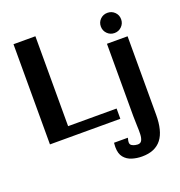

<svg xmlns="http://www.w3.org/2000/svg" viewBox="-171 -860 1207 1291"><g transform="rotate(-20 432.0 -214.5)"><path d="M69.7 0V-716.9H226.4V-10.4L96.8 -73.5H573.3V0ZM625.1 288.4Q587.3 288.4 553.3 277.8Q519.4 267.3 498 241.1Q476.6 214.9 476.6 168.3Q476.6 166.6 477.1 155.8Q477.6 145.1 478.3 136.9H577.3Q573.4 150.7 572.6 157.7Q571.7 164.7 571.7 168.7Q571.7 183.7 583.3 191Q594.9 198.2 608.1 200.4Q621.2 202.5 625.1 202.5Q645.7 202.5 654.1 186.3Q662.6 170.1 663.6 142.7Q664.7 115.3 662.9 81.8Q661.2 48.3 661.2 13.6V-504.7H808.8V56.7Q808.8 114.1 797.9 157.4Q787.1 200.8 764.5 229.9Q741.9 258.9 707.3 273.7Q672.6 288.4 625.1 288.4ZM734.6 -555Q704.3 -555 683.2 -576.2Q662.2 -597.3 662.2 -627.6Q662.2 -657.9 683.2 -678.7Q704.3 -699.4 734.7 -699.4Q765.2 -699.4 786.2 -678.7Q807.3 -657.9 807.3 -627.6Q807.3 -597.3 786.1 -576.2Q764.9 -555 734.6 -555Z"/></g></svg>

Font: Russolo 10pt ExtraLight
Style: Regular
Weight: 200
Designer: Micah Stupak-Hahn
Version: Version 1.000